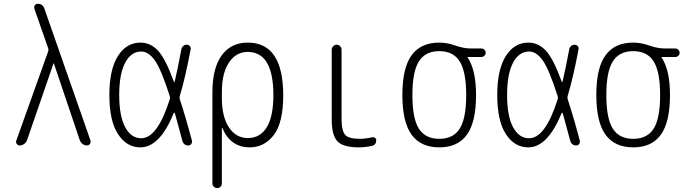

<svg xmlns="http://www.w3.org/2000/svg" viewBox="-20 -750 3540 990"><path d="M82 0Q72.3 0 66.4 -7.8Q60.5 -15.6 64.5 -26.4L228.5 -485.4Q231.4 -493.2 228.5 -501L157.2 -705.1Q154.3 -713.9 159.2 -722.2Q164.1 -730.5 173.8 -730.5Q201.2 -730.5 209 -705.1L446.3 -26.4Q449.2 -16.6 443.8 -8.3Q438.5 0 427.7 0Q416 0 406.2 -7.3Q396.5 -14.6 391.6 -26.4L257.8 -422.9Q257.8 -423.8 256.8 -423.8Q255.9 -423.8 255.9 -422.9L119.1 -26.4Q115.2 -15.6 104.5 -7.8Q93.8 0 82 0Z M708 -484.4Q656.2 -484.4 625.5 -426.8Q594.7 -369.1 594.7 -260.3Q594.7 -151.4 625.5 -94.2Q656.2 -37.1 708 -37.1Q792 -37.1 855.5 -238.3Q858.4 -246.1 855.5 -253.9Q811.5 -391.6 778.8 -438Q746.1 -484.4 708 -484.4ZM704.1 9.8Q632.8 9.8 588.4 -58.6Q543.9 -127 543.9 -259.8Q543.9 -391.6 587.9 -460.9Q631.8 -530.3 704.1 -530.3Q754.9 -530.3 793.5 -490.2Q832 -450.2 876 -330.1Q878.9 -324.2 880.9 -330.1Q896.5 -395.5 915 -495.1Q917 -505.9 924.8 -512.7Q932.6 -519.5 942.9 -519.5Q953.1 -519.5 959 -512.2Q964.8 -504.9 962.9 -495.1Q935.5 -348.6 907.2 -255.9Q904.3 -247.1 907.2 -238.3Q939.5 -139.6 969.7 -24.4Q971.7 -15.6 966.3 -7.8Q960.9 0 951.2 0Q926.8 0 919.9 -25.4Q891.6 -131.8 881.8 -166Q880.9 -168 878.9 -168.5Q877 -168.9 876 -167Q803.7 9.8 704.1 9.8Z M1124 -275.4V-245.1Q1124 -147.5 1160.6 -92.8Q1197.3 -38.1 1257.8 -38.1Q1321.3 -38.1 1355.5 -93.8Q1389.6 -149.4 1389.6 -259.8Q1389.6 -481.4 1257.8 -482.4Q1197.3 -482.4 1160.6 -427.7Q1124 -373 1124 -275.4ZM1075.2 195.3V-273.4Q1075.2 -398.4 1123 -464.4Q1170.9 -530.3 1257.8 -530.3Q1439.5 -530.3 1440.4 -259.8Q1440.4 -117.2 1391.6 -53.7Q1342.8 9.8 1267.6 9.8Q1168.9 9.8 1127 -88.9Q1127 -90.8 1126 -90.8Q1124 -90.8 1124 -89.8V195.3Q1124 206.1 1117.2 212.9Q1110.4 219.7 1100.1 219.7Q1089.8 219.7 1082.5 212.9Q1075.2 206.1 1075.2 195.3Z M1830.1 9.8Q1750 9.8 1720.2 -21Q1690.4 -51.8 1690.4 -134.8V-494.1Q1690.4 -503.9 1698.2 -511.7Q1706.1 -519.5 1715.8 -519.5Q1725.6 -519.5 1733.4 -512.2Q1741.2 -504.9 1741.2 -494.1V-139.6Q1741.2 -75.2 1759.8 -54.7Q1778.3 -34.2 1835 -34.2Q1864.3 -34.2 1898.4 -42Q1906.2 -43.9 1913.1 -39.6Q1919.9 -35.2 1919.9 -27.3Q1919.9 -2.9 1898.4 2Q1863.3 9.8 1830.1 9.8Z M2350.6 -433.1Q2317.4 -486.3 2245.1 -486.3Q2172.9 -486.3 2139.6 -433.1Q2106.4 -379.9 2106.4 -259.8Q2106.4 -139.6 2139.6 -86.9Q2172.9 -34.2 2245.1 -34.2Q2317.4 -34.2 2350.6 -86.9Q2383.8 -139.6 2383.8 -259.8Q2383.8 -379.9 2350.6 -433.1ZM2245.1 -530.3Q2285.2 -530.3 2328.1 -515.1Q2371.1 -500 2409.2 -500H2461.9Q2470.7 -500 2477.5 -493.7Q2484.4 -487.3 2484.4 -478Q2484.4 -468.8 2477.5 -462.4Q2470.7 -456.1 2461.9 -456.1H2391.6Q2390.6 -456.1 2390.6 -455.1Q2390.6 -454.1 2391.1 -454.1Q2391.6 -454.1 2391.6 -453.1Q2434.6 -388.7 2434.6 -259.8Q2434.6 -121.1 2387.7 -55.7Q2340.8 9.8 2245.1 9.8Q2149.4 9.8 2102.1 -55.7Q2054.7 -121.1 2054.7 -260.3Q2054.7 -399.4 2102.1 -464.8Q2149.4 -530.3 2245.1 -530.3Z M2708 -484.4Q2656.2 -484.4 2625.5 -426.8Q2594.7 -369.1 2594.7 -260.3Q2594.7 -151.4 2625.5 -94.2Q2656.2 -37.1 2708 -37.1Q2792 -37.1 2855.5 -238.3Q2858.4 -246.1 2855.5 -253.9Q2811.5 -391.6 2778.8 -438Q2746.1 -484.4 2708 -484.4ZM2704.1 9.8Q2632.8 9.8 2588.4 -58.6Q2543.9 -127 2543.9 -259.8Q2543.9 -391.6 2587.9 -460.9Q2631.8 -530.3 2704.1 -530.3Q2754.9 -530.3 2793.5 -490.2Q2832 -450.2 2876 -330.1Q2878.9 -324.2 2880.9 -330.1Q2896.5 -395.5 2915 -495.1Q2917 -505.9 2924.8 -512.7Q2932.6 -519.5 2942.9 -519.5Q2953.1 -519.5 2959 -512.2Q2964.8 -504.9 2962.9 -495.1Q2935.5 -348.6 2907.2 -255.9Q2904.3 -247.1 2907.2 -238.3Q2939.5 -139.6 2969.7 -24.4Q2971.7 -15.6 2966.3 -7.8Q2960.9 0 2951.2 0Q2926.8 0 2919.9 -25.4Q2891.6 -131.8 2881.8 -166Q2880.9 -168 2878.9 -168.5Q2877 -168.9 2876 -167Q2803.7 9.8 2704.1 9.8Z M3350.6 -433.1Q3317.4 -486.3 3245.1 -486.3Q3172.9 -486.3 3139.6 -433.1Q3106.4 -379.9 3106.4 -259.8Q3106.4 -139.6 3139.6 -86.9Q3172.9 -34.2 3245.1 -34.2Q3317.4 -34.2 3350.6 -86.9Q3383.8 -139.6 3383.8 -259.8Q3383.8 -379.9 3350.6 -433.1ZM3245.1 -530.3Q3285.2 -530.3 3328.1 -515.1Q3371.1 -500 3409.2 -500H3461.9Q3470.7 -500 3477.5 -493.7Q3484.4 -487.3 3484.4 -478Q3484.4 -468.8 3477.5 -462.4Q3470.7 -456.1 3461.9 -456.1H3391.6Q3390.6 -456.1 3390.6 -455.1Q3390.6 -454.1 3391.1 -454.1Q3391.6 -454.1 3391.6 -453.1Q3434.6 -388.7 3434.6 -259.8Q3434.6 -121.1 3387.7 -55.7Q3340.8 9.8 3245.1 9.8Q3149.4 9.8 3102.1 -55.7Q3054.7 -121.1 3054.7 -260.3Q3054.7 -399.4 3102.1 -464.8Q3149.4 -530.3 3245.1 -530.3Z"/></svg>

Font: Rounded-X Mgen+ 1m light
Style: Regular
Weight: 200
Designer: [Source Han Sans]
Ryoko NISHIZUKA  (kana & ideographs); Paul D. Hunt (Latin, Greek & Cyrillic); Wenlong ZHANG  (bopomofo
Version: Version 1.059.20150602